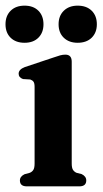

<svg xmlns="http://www.w3.org/2000/svg" viewBox="-40 -660 364 680"><path d="M214 -441.5V-81Q214 -65.5 218.5 -58.5Q223 -51.5 231 -48L249 -43.5Q265.5 -35.5 265.5 -21Q265.5 0 241 0H55Q30.5 0 30.5 -21Q30.5 -35 47 -43L65.5 -48Q74 -51.5 78.2 -58.5Q82.5 -65.5 82.5 -81V-352.5Q82.5 -365.5 78.5 -370.8Q74.5 -376 67 -378.5L41.5 -380Q26 -385.5 26 -399Q26 -414 48 -422.5L150 -456.5Q164 -461.5 173.2 -464Q182.5 -466.5 191.5 -466.5Q214 -466.5 214 -441.5ZM47 -508.5Q16 -508.5 -2.2 -526.2Q-20.5 -544 -20.5 -574Q-20.5 -604 -2.2 -622Q16 -640 47 -640Q78 -640 96 -622Q114 -604 114 -574Q114 -544.5 96 -526.5Q78 -508.5 47 -508.5ZM235 -508.5Q204.5 -508.5 186 -526.2Q167.5 -544 167.5 -574Q167.5 -604 186 -622Q204.5 -640 235 -640Q266.5 -640 284.8 -622Q303 -604 303 -574Q303 -544.5 284.8 -526.5Q266.5 -508.5 235 -508.5Z"/></svg>

Font: Fraunces 72pt S050 SemiBold
Style: Regular
Weight: 600
Version: Version 1.000; ttfautohint (v1.8.3)